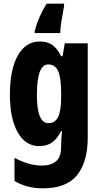

<svg xmlns="http://www.w3.org/2000/svg" viewBox="-20 -786 551 1046"><path d="M197 -560Q236 -560 263 -542.5Q290 -525 313 -480H321L333 -550H458V-37Q458 96 400 168Q342 240 214 240Q168 240 130.5 230Q93 220 59 200V74Q101 96 137.5 106Q174 116 210 116Q257 116 285 93Q313 70 313 14V6Q313 -11 314.5 -33Q316 -55 318 -72H313Q291 -29 263 -9.5Q235 10 193 10Q119 10 76.5 -65Q34 -140 34 -271Q34 -407 77 -483.5Q120 -560 197 -560ZM243 -435Q181 -435 181 -269Q181 -115 244 -115Q280 -115 296.5 -148.5Q313 -182 313 -254V-282Q313 -363 296.5 -399Q280 -435 243 -435ZM329 -753Q321 -711 315 -672.5Q309 -634 308 -606H169V-617Q189 -694 234 -766H329Z"/></svg>

Font: Noto Sans Hebrew ExtraCondensed ExtraBold
Style: Regular
Weight: 800
Width: 2
Designer: Monotype Design Team
Foundry: Monotype Imaging Inc.
Version: Version 2.004; ttfautohint (v1.8.4.7-5d5b)